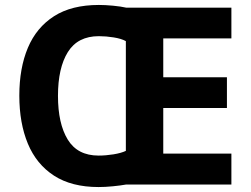

<svg xmlns="http://www.w3.org/2000/svg" viewBox="-20 -745 1013 775"><path d="M379 -725Q405 -725 436.5 -722Q468 -719 490 -714H914V-590H639V-433H896V-309H639V-125H914V0H488Q466 4 435 7Q404 10 378 10Q269 10 198 -36Q127 -82 92.5 -165Q58 -248 58 -359Q58 -470 92.5 -552Q127 -634 198 -679.5Q269 -725 379 -725ZM379 -599Q294 -599 254 -535Q214 -471 214 -358Q214 -246 253.5 -181.5Q293 -117 378 -117Q407 -117 438 -122Q469 -127 488 -136V-579Q470 -589 439 -594Q408 -599 379 -599Z"/></svg>

Font: Noto Sans Devanagari UI
Style: Bold
Weight: 700
Designer: Jelle Bosma - Monotype Design Team
Foundry: Monotype Imaging Inc.
Version: Version 2.004; ttfautohint (v1.8.4.7-5d5b)